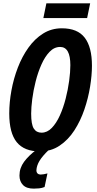

<svg xmlns="http://www.w3.org/2000/svg" viewBox="-20 -894 576 1146"><path d="M217.8 9.8Q125 9.8 80.1 -45.2Q35.2 -100.1 35.2 -216.8Q35.2 -282.7 48.1 -353.5Q61 -424.3 86.4 -490.5Q111.8 -556.6 149.7 -609.6Q187.5 -662.6 237.3 -693.8Q287.1 -725.1 349.1 -725.1Q442.9 -725.1 485.8 -668.9Q528.8 -612.8 528.8 -502Q528.8 -445.3 517.8 -377Q506.8 -308.6 483.6 -240.5Q460.4 -172.4 423.8 -115.7Q387.2 -59.1 335.9 -24.7Q284.7 9.8 217.8 9.8ZM228 -102.1Q261.7 -102.1 289.1 -130.4Q316.4 -158.7 337.2 -204.6Q357.9 -250.5 371.8 -304.7Q385.7 -358.9 392.8 -411.6Q399.9 -464.4 399.9 -504.9Q399.9 -613.8 338.9 -613.8Q303.7 -613.8 275.9 -584.7Q248 -555.7 227.3 -509Q206.5 -462.4 192.9 -408.4Q179.2 -354.5 172.6 -303.5Q166 -252.4 166 -215.8Q166 -151.4 181.6 -126.7Q197.3 -102.1 228 -102.1ZM238.8 -786.1 256.8 -874H518.1L500 -786.1ZM181.2 231.9Q138.2 231.9 117.2 210.2Q96.2 188.5 96.2 153.8Q96.2 108.9 123.8 71.5Q151.4 34.2 197.3 0H272Q232.4 38.1 215.6 66.4Q198.7 94.7 197.3 122.1Q197.3 134.8 204.3 141.4Q211.4 147.9 222.2 147.9Q230.5 147.9 241.2 146Q252 144 263.2 141.1L246.1 222.2Q230.5 228.5 214.1 230.2Q197.8 231.9 181.2 231.9Z"/></svg>

Font: Open Sans Condensed
Style: Bold Italic
Weight: 700
Width: 3
Italic angle: -12°
Designer: Monotype Design Team
Foundry: Monotype Imaging Inc.
Version: Version 3.003; ttfautohint (v1.8.4)